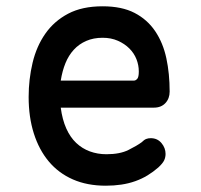

<svg xmlns="http://www.w3.org/2000/svg" viewBox="-20 -580 640 610"><path d="M459 -141Q480 -141 493 -125.5Q506 -110 506 -91Q506 -80 501.5 -70.5Q497 -61 483 -48Q467 -34 449 -23Q431 -12 410 -4.5Q389 3 365.5 6.5Q342 10 316 10Q257 10 211.5 -10Q166 -30 135 -67Q104 -104 87.5 -156Q71 -208 71 -272Q71 -328 83.5 -380.5Q96 -433 124 -473Q152 -513 196.5 -536.5Q241 -560 306 -560Q367 -560 407.5 -539Q448 -518 473 -481Q498 -444 508.5 -395Q519 -346 519 -289Q519 -267 505.5 -252.5Q492 -238 469 -238H173Q178 -200 190.5 -172Q203 -144 222 -126Q241 -108 265.5 -99Q290 -90 318 -90Q361 -90 388 -103.5Q415 -117 430 -128Q438 -136 444.5 -138.5Q451 -141 459 -141ZM173 -324H406Q411 -324 416 -329.5Q421 -335 421 -353Q421 -373 413.5 -392Q406 -411 391 -426Q376 -441 354.5 -450.5Q333 -460 306 -460Q277 -460 254 -450Q231 -440 214.5 -422Q198 -404 188 -379.5Q178 -355 173 -324Z"/></svg>

Font: Maple Mono NL Medium
Style: Regular
Weight: 500
Monospace: yes
Designer: subframe7536
Version: Version 7.000